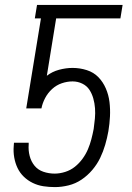

<svg xmlns="http://www.w3.org/2000/svg" viewBox="-20 -755 540 783"><path d="M204 8Q180 8 157 4.5Q134 1 113.5 -9Q93 -19 77 -34.5Q61 -50 51.5 -70Q42 -90 38 -113Q34 -136 36 -159L37 -173H97V-166Q95 -142 101 -119Q107 -96 121 -79Q135 -62 157 -54.5Q179 -47 203 -47Q224 -47 246 -54Q268 -61 285.5 -75Q303 -89 316.5 -107.5Q330 -126 338.5 -146Q347 -166 352.5 -187Q358 -208 362 -229Q365 -250 367 -271.5Q369 -293 367.5 -313.5Q366 -334 360.5 -353.5Q355 -373 344.5 -389Q334 -405 315.5 -414Q297 -423 276 -423Q254 -423 232 -415.5Q210 -408 192.5 -392Q175 -376 164 -355Q153 -334 149 -313H87L147 -680H122L131 -735H480L471 -680H209L171 -446Q193 -463 221 -470.5Q249 -478 276 -478Q306 -478 334 -469Q362 -460 381 -440.5Q400 -421 411.5 -394.5Q423 -368 426.5 -339Q430 -310 428.5 -280Q427 -250 422 -220Q417 -192 409 -164.5Q401 -137 388.5 -111Q376 -85 356.5 -62Q337 -39 312.5 -22.5Q288 -6 259.5 1Q231 8 204 8Z"/></svg>

Font: Iosevka SS18 Light
Style: Italic
Weight: 300
Italic angle: -9°
Monospace: yes
Designer: Belleve Invis
Foundry: Belleve Invis
Version: Version 25.1.1; ttfautohint (v1.8.4)